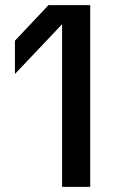

<svg xmlns="http://www.w3.org/2000/svg" viewBox="-20 -725 475 745"><path d="M221 0V-630H220L38 -438V-567L168 -705H330V0Z"/></svg>

Font: TikTok Sans 24pt Medium
Style: Regular
Weight: 500
Version: Version 4.000